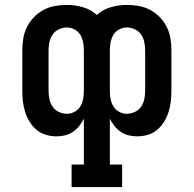

<svg xmlns="http://www.w3.org/2000/svg" viewBox="-20 -548 790 783"><path d="M272 215V123H322V-64Q314 -48 303 -34Q292 -20 277 -10Q262 0 245 4Q228 8 210 8Q188 8 166.5 1.5Q145 -5 128.5 -19Q112 -33 100.5 -52Q89 -71 82.5 -91.5Q76 -112 73.5 -134Q71 -156 71 -178V-342Q71 -367 75 -391.5Q79 -416 90 -438Q101 -460 118.5 -478Q136 -496 157.5 -507.5Q179 -519 203.5 -523.5Q228 -528 253 -528Q286 -528 318.5 -518.5Q351 -509 375 -487Q399 -509 431.5 -518.5Q464 -528 497 -528Q522 -528 546.5 -523.5Q571 -519 592.5 -507.5Q614 -496 631.5 -478Q649 -460 660 -438Q671 -416 675 -391.5Q679 -367 679 -342V-178Q679 -156 676.5 -134Q674 -112 667.5 -91.5Q661 -71 649.5 -52Q638 -33 621.5 -19Q605 -5 583.5 1.5Q562 8 540 8Q522 8 505 4Q488 0 473 -10Q458 -20 447 -34Q436 -48 428 -64V123H478V215ZM253 -84Q269 -84 284 -92Q299 -100 307.5 -114Q316 -128 319 -144.5Q322 -161 322 -178V-342Q322 -359 319 -375.5Q316 -392 307.5 -406Q299 -420 284 -428Q269 -436 252 -436Q236 -436 220 -428.5Q204 -421 194.5 -407Q185 -393 181.5 -376Q178 -359 178 -342V-178Q178 -161 181.5 -144Q185 -127 194.5 -113Q204 -99 220 -91.5Q236 -84 253 -84ZM497 -84Q514 -84 530 -91.5Q546 -99 555.5 -113Q565 -127 568.5 -144Q572 -161 572 -178V-342Q572 -359 568.5 -376Q565 -393 555.5 -407Q546 -421 530 -428.5Q514 -436 498 -436Q481 -436 466 -428Q451 -420 442.5 -406Q434 -392 431 -375.5Q428 -359 428 -342V-178Q428 -161 431 -144.5Q434 -128 442.5 -114Q451 -100 466 -92Q481 -84 497 -84Z"/></svg>

Font: Iosevka Etoile Semibold
Style: Regular
Weight: 600
Designer: Belleve Invis
Foundry: Belleve Invis
Version: Version 22.1.2; ttfautohint (v1.8.4)